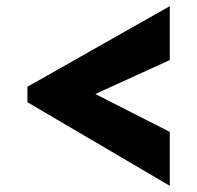

<svg xmlns="http://www.w3.org/2000/svg" viewBox="-20 -599 636 619"><path d="M527.3 0 68.4 -269.5V-319.3L527.3 -579.1V-405.3L287.1 -295.9L527.3 -173.8Z"/></svg>

Font: Sen ExtraBold
Style: Regular
Weight: 800
Version: Version 2.000;gftools[0.9.31]